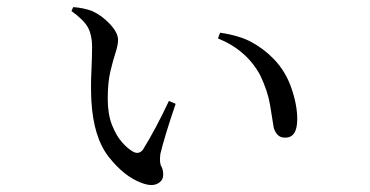

<svg xmlns="http://www.w3.org/2000/svg" viewBox="-20 -516 1040 540"><path d="M237 -232Q235 -274 237 -314Q239 -354 239 -385Q239 -416 228 -437.5Q217 -459 181 -485L186 -496Q215 -494 239 -485Q266 -473 289 -448.5Q312 -424 312 -404Q312 -389 305 -368Q298 -347 290.5 -315.5Q283 -284 283 -238Q283 -195 295 -164.5Q307 -134 323.5 -115.5Q340 -97 355 -89Q371 -81 382 -95Q419 -155 455 -232L474 -224Q443 -133 431 -83Q428 -58 433.5 -48.5Q439 -39 439 -25Q439 -7 422 1Q405 9 377 -2Q329 -20 286 -74.5Q243 -129 237 -232ZM712 -304Q674 -375 593 -408L599 -424Q654 -416 688.5 -397Q723 -378 750 -350Q783 -316 799.5 -268.5Q816 -221 816 -181Q816 -127 780 -129Q759 -129 750 -156Q746 -182 739.5 -221Q733 -260 712 -304Z"/></svg>

Font: Han-Nom Khai
Style: Regular
Weight: 400
Version: Version 1.200;June 22, 2023;FontCreator 14.0.0.2814 64-bit